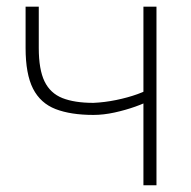

<svg xmlns="http://www.w3.org/2000/svg" viewBox="-20 -548 565 568"><path d="M442.9 -528.3V0H404.3V-528.3ZM429.7 -290V-254.4Q410.2 -243.2 380.6 -232.7Q351.1 -222.2 318.6 -215.1Q286.1 -208 256.3 -208Q189.5 -208 144.5 -225.3Q99.6 -242.7 77.6 -285.9Q55.7 -329.1 55.7 -406.2V-528.3H94.7V-406.2Q94.7 -342.3 111.8 -307.1Q128.9 -272 164.8 -257.8Q200.7 -243.7 256.3 -243.7Q289.6 -245.1 324 -252.2Q358.4 -259.3 386.7 -269.5Q415 -279.8 429.7 -290Z"/></svg>

Font: Roboto ExtraLight
Style: Regular
Weight: 250
Designer: Christian Robertson
Foundry: Google
Version: Version 3.009; 2024